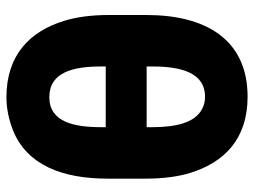

<svg xmlns="http://www.w3.org/2000/svg" viewBox="-114 -646 771 582"><g transform="rotate(-90 271.0 -355.5)"><path d="M20 -298C20 -246 26 -200 38 -162C69 -63 138 10 268 10C445 10 516 -121 516 -296V-411C516 -463 510 -509 498 -547C467 -648 396 -721 267 -721C231 -721 197 -713 166 -701C63 -659 20 -555 20 -414ZM176 -279V-296H360V-279C360 -195 343 -119 268 -119C254 -119 242 -122 231 -128C189 -150 176 -208 176 -279ZM176 -420V-434C176 -517 192 -591 267 -591C343 -591 360 -518 360 -434V-420Z"/></g></svg>

Font: Asimov Pro
Style: Blk
Weight: 900
Designer: Google
Version: Version 2.000980; 2014